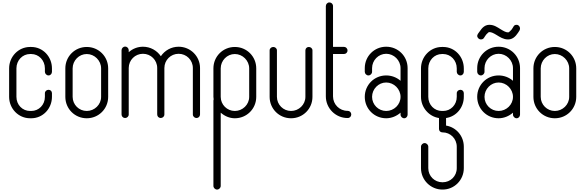

<svg xmlns="http://www.w3.org/2000/svg" viewBox="-20 -970 4811 1578"><path d="M227 -584C131 -584 55 -504 55 -408V-174C55 -78 131 2 227 2H237C333 2 407 -78 407 -174V-204C407 -220 395 -232 379 -232C363 -232 349 -220 349 -204V-174C349 -108 299 -58 237 -58H227C165 -58 115 -108 115 -174V-408C115 -474 165 -526 227 -526H237C299 -526 349 -474 349 -408V-380C349 -364 363 -350 379 -350C395 -350 407 -364 407 -380V-408C407 -504 333 -584 237 -584Z M693 -584C595 -584 517 -506 517 -408V-174C517 -76 595 2 693 2C791 2 869 -76 869 -174V-408C869 -506 791 -584 693 -584ZM693 -526C757 -526 811 -472 811 -408V-174C811 -110 757 -58 693 -58C629 -58 577 -110 577 -174V-408C577 -472 629 -526 693 -526Z M979 -557V-420V-30V-29C979 -13 992 0 1008 0C1024 0 1038 -13 1038 -29V-30V-411C1038 -476 1090 -528 1155 -528C1220 -528 1272 -476 1272 -411V-30C1272 -12 1284 -1 1301 0C1318 -1 1331 -12 1331 -30V-411C1331 -476 1383 -528 1448 -528C1513 -528 1565 -476 1565 -411V-30V-29C1565 -13 1579 0 1595 0C1611 0 1624 -13 1624 -29V-30V-411C1624 -508 1545 -586 1448 -586C1387 -586 1334 -555 1302 -508C1270 -555 1216 -586 1155 -586C1110 -586 1069 -569 1038 -541V-557C1038 -573 1025 -587 1009 -587H1008C992 -587 979 -573 979 -557Z M1910 -584C1812 -584 1734 -506 1734 -408V-174C1734 -166 1736 -160 1736 -154C1736 -152 1734 -146 1734 -144V558C1734 574 1748 588 1764 588C1780 588 1794 574 1794 558V-44C1826 -16 1866 2 1910 2C2008 2 2086 -76 2086 -174V-408C2086 -506 2008 -584 1910 -584ZM1910 -526C1974 -526 2028 -472 2028 -408V-174C2028 -110 1974 -58 1910 -58C1846 -58 1794 -110 1794 -174V-408C1794 -472 1846 -526 1910 -526Z M2226 -584C2210 -584 2196 -572 2196 -556V-174C2196 -76 2274 2 2372 2C2470 2 2548 -76 2548 -174V-556C2548 -572 2534 -584 2518 -584C2502 -584 2490 -572 2490 -556V-174C2490 -110 2436 -58 2372 -58C2308 -58 2256 -110 2256 -174V-556C2256 -572 2242 -584 2226 -584Z M2687 -950C2671 -950 2658 -936 2658 -920V-178C2658 -80 2738 0 2836 0H2838C2855 0 2867 -13 2867 -30C2867 -46 2854 -59 2838 -59H2836C2770 -59 2717 -112 2717 -178V-526H2806C2823 -526 2836 -538 2836 -555C2836 -572 2823 -585 2806 -585H2717V-920C2717 -937 2704 -950 2687 -950Z M3154 -586C3056 -586 2978 -508 2978 -410V-380C2978 -364 2992 -350 3008 -350C3024 -350 3038 -364 3038 -380V-410C3038 -474 3090 -528 3154 -528C3218 -528 3272 -474 3272 -410V-306C3240 -334 3198 -350 3154 -350C3056 -350 2978 -272 2978 -174C2978 -76 3056 2 3154 2C3198 2 3240 -16 3272 -44V-28C3272 -12 3286 2 3302 2C3318 2 3330 -12 3330 -28V-410C3330 -508 3252 -586 3154 -586ZM3154 -292C3218 -292 3272 -238 3272 -174C3272 -110 3218 -58 3154 -58C3090 -58 3038 -110 3038 -174C3038 -238 3090 -292 3154 -292Z M3622 -58H3612C3550 -58 3500 -108 3500 -174V-408C3500 -474 3550 -526 3612 -526H3622C3684 -526 3734 -474 3734 -408V-380C3734 -364 3748 -350 3764 -350C3780 -350 3792 -364 3792 -380V-408C3792 -504 3718 -584 3622 -584H3612C3516 -584 3440 -504 3440 -408V-174C3440 -86 3506 -12 3588 0V90C3588 106 3600 118 3616 118H3618C3682 118 3734 170 3734 236V412C3734 478 3682 528 3618 528H3616C3552 528 3500 478 3500 412V236C3500 220 3486 206 3470 206C3454 206 3440 220 3440 236V412C3440 510 3520 588 3616 588H3618C3714 588 3792 510 3792 412V236C3792 148 3730 76 3646 62V0C3730 -12 3792 -86 3792 -174V-204C3792 -220 3780 -232 3764 -232C3748 -232 3734 -220 3734 -204V-174C3734 -108 3684 -58 3622 -58Z M4094 -730C4068 -746 4040 -766 4004 -766C3998 -766 3992 -766 3984 -764C3944 -754 3926 -714 3908 -692C3906 -688 3902 -680 3902 -676C3902 -660 3916 -646 3932 -646C3958 -646 3958 -664 3976 -686C3986 -698 3998 -706 3998 -706H4004C4018 -706 4036 -698 4062 -682C4088 -666 4118 -646 4154 -646C4160 -646 4166 -646 4174 -648C4212 -656 4236 -698 4250 -720C4252 -724 4254 -732 4254 -736C4254 -752 4242 -766 4226 -766C4200 -766 4202 -748 4184 -726C4174 -714 4160 -704 4160 -704H4154C4138 -704 4120 -714 4094 -730ZM4078 -586C3980 -586 3902 -508 3902 -410V-380C3902 -364 3916 -350 3932 -350C3948 -350 3962 -364 3962 -380V-410C3962 -474 4014 -528 4078 -528C4142 -528 4196 -474 4196 -410V-306C4164 -334 4122 -350 4078 -350C3980 -350 3902 -272 3902 -174C3902 -76 3980 2 4078 2C4122 2 4164 -16 4196 -44V-28C4196 -12 4210 2 4226 2C4242 2 4254 -12 4254 -28V-410C4254 -508 4176 -586 4078 -586ZM4078 -292C4142 -292 4196 -238 4196 -174C4196 -110 4142 -58 4078 -58C4014 -58 3962 -110 3962 -174C3962 -238 4014 -292 4078 -292Z M4540 -584C4442 -584 4364 -506 4364 -408V-174C4364 -76 4442 2 4540 2C4638 2 4716 -76 4716 -174V-408C4716 -506 4638 -584 4540 -584ZM4540 -526C4604 -526 4658 -472 4658 -408V-174C4658 -110 4604 -58 4540 -58C4476 -58 4424 -110 4424 -174V-408C4424 -472 4476 -526 4540 -526Z"/></svg>

Font: bauhaus_2017
Style: _regular
Weight: 400
Version: Version 1.0